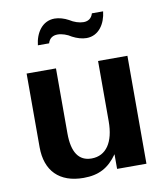

<svg xmlns="http://www.w3.org/2000/svg" viewBox="-83 -793 752 876"><g transform="rotate(-10 293.0 -355.5)"><path d="M527 -500H391V-221C391 -124 353 -67 285 -67C226 -67 196 -111 196 -199V-500H60V-159C60 -49 122 14 234 14C305 14 351 -11 391 -68V0H527ZM401 -719C394 -695 377 -686 357 -686C337 -686 313 -694 293 -707C273 -718 249 -725 229 -725C171 -725 139 -674 133 -618H185C192 -642 209 -651 230 -651C249 -651 274 -643 293 -630C314 -619 337 -612 358 -612C415 -612 447 -663 453 -719Z"/></g></svg>

Font: Perun
Style: Bold
Weight: 700
Foundry: Copyright (c) Stefan Peev, Context Ltd, 2016
Version: Version 1.089